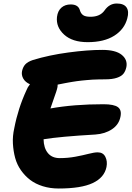

<svg xmlns="http://www.w3.org/2000/svg" viewBox="-20 -1035 747 1089"><path d="M477.1 -795.9Q390.6 -795.9 343.8 -838.6Q296.9 -881.3 303.2 -939Q307.6 -973.6 328.4 -991.7Q349.1 -1009.8 380.9 -1009.8Q423.8 -1009.8 433.1 -977.1Q438 -959 450.9 -949.5Q463.9 -939.9 493.2 -939.9Q547.9 -939.9 573.2 -976.1Q600.6 -1015.1 642.1 -1015.1Q682.6 -1015.1 697.8 -992.7Q712.9 -970.2 702.1 -931.2Q686 -869.1 628.2 -832.5Q570.3 -795.9 477.1 -795.9ZM313 34.2Q264.2 34.2 222.7 21.2Q181.2 8.3 151.1 -14.6Q121.1 -37.6 98.6 -69.6Q76.2 -101.6 65.9 -139.6Q55.7 -177.7 53.2 -220.5Q50.8 -263.2 61 -308.1Q82.5 -420.4 129.9 -522.9Q136.2 -540 149.9 -557.1Q123.5 -568.8 112.1 -589.1Q100.6 -609.4 105 -631.8Q110.4 -656.2 124.3 -670.7Q138.2 -685.1 167 -694.8Q258.8 -722.7 367.4 -737.3Q476.1 -752 560.1 -752Q635.7 -752 670.2 -724.1Q704.6 -696.3 696.8 -654.8Q691.9 -631.8 680.4 -617.2Q668.9 -602.5 643.1 -593.8Q617.2 -585 576.2 -585Q557.1 -585 538.6 -584.5Q520 -584 505.1 -583.3Q490.2 -582.5 472.7 -580.8Q455.1 -579.1 444.1 -578.1Q433.1 -577.1 416.3 -574.7Q399.4 -572.3 391.8 -571Q384.3 -569.8 367.9 -566.9Q351.6 -564 346.9 -563Q342.3 -562 325.9 -558.8Q309.6 -555.7 307.1 -555.2Q307.1 -546.9 306.2 -542Q304.2 -530.8 298.6 -513.9Q293 -497.1 282.5 -467.5Q272 -438 266.1 -419.9Q398.9 -443.8 566.9 -443.8Q626.5 -443.8 648.9 -427.2Q671.4 -410.6 663.1 -372.1Q654.3 -328.1 615.2 -302Q576.2 -275.9 521 -272Q319.3 -260.3 227.1 -245.1Q228 -195.8 251.5 -167Q274.9 -138.2 318.8 -138.2Q364.7 -138.2 407.7 -146.2Q450.7 -154.3 482.7 -162.6Q514.6 -170.9 534.2 -170.9Q564.9 -170.9 577.6 -145.5Q590.3 -120.1 584 -87.9Q571.8 -27.8 506.1 3.2Q440.4 34.2 313 34.2Z"/></svg>

Font: Shantell Sans Irregular
Style: Italic
Weight: 800
Italic angle: -11.31°
Designer: Stephen Nixon, Anya Danilova, Shantell Martin
Foundry: Arrow Type
Version: Version 1.006;[9816181b4]